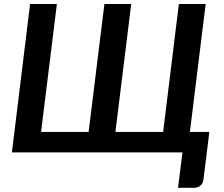

<svg xmlns="http://www.w3.org/2000/svg" viewBox="-20 -742 1090 935"><path d="M38 0H868.5L847 172.5H925C937 172.5 947.2 169 955.5 162C963.8 155 968.8 146 970.5 135L999.5 -99.5H905L892.5 0L981.5 -722.5H851L774.5 -99.5H542L619 -722.5H488.5L411.5 -99.5H180L257 -722.5H126.5Z"/></svg>

Font: Lato
Style: Bold Italic
Weight: 700
Italic angle: -7°
Designer: Lukasz Dziedzic
Foundry: tyPoland Lukasz Dziedzic
Version: Version 2.007; 2014-02-27